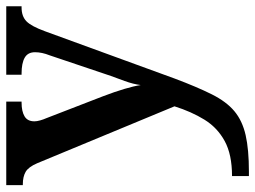

<svg xmlns="http://www.w3.org/2000/svg" viewBox="-121 -455 816 614"><g transform="rotate(-90 287.0 -148.0)"><path d="M31 186Q100 186 143 162.5Q186 139 211.5 97.5Q237 56 254 2L72 -437Q60 -465 44.5 -474Q29 -483 5 -483H2V-536H269V-487H266Q238 -487 222 -477.5Q206 -468 206 -446Q206 -438 209 -427.5Q212 -417 216 -408L286 -227Q315 -151 322 -106Q325 -130 335 -157.5Q345 -185 351 -201L417 -397Q427 -422 427 -444Q427 -467 409.5 -477Q392 -487 359 -487H355V-536H574V-487H570Q542 -487 526 -471.5Q510 -456 494 -412L343 2Q316 74 292.5 121Q269 168 238.5 193.5Q208 219 162 229.5Q116 240 45 240H31Z"/></g></svg>

Font: Noto Serif NP Hmong SemiBold
Style: Regular
Weight: 600
Designer: Dalton Maag Ltd
Foundry: Dalton Maag Ltd
Version: Version 1.001; ttfautohint (v1.8.4.7-5d5b)